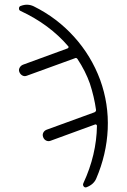

<svg xmlns="http://www.w3.org/2000/svg" viewBox="-20 -777 540 819"><path d="M267.6 -570.3Q270.5 -571.3 272 -574.2Q273.4 -577.1 271.5 -579.1Q191.4 -672.9 67.4 -730.5Q60.5 -733.4 61 -741.7Q61.5 -750 69.3 -752Q97.7 -762.7 124 -750Q222.7 -701.2 295.9 -620.1Q369.1 -539.1 407.2 -436.5Q444.3 -334 439.5 -226.1Q434.6 -118.2 390.6 -15.6Q379.9 9.8 349.6 21.5Q341.8 24.4 336.9 18.1Q332 11.7 335.9 3.9Q391.6 -116.2 393.6 -240.2Q393.6 -243.2 391.1 -245.1Q388.7 -247.1 385.7 -246.1L196.3 -176.8Q186.5 -172.9 177.2 -177.2Q168 -181.6 164.1 -191.9Q160.2 -202.1 164.6 -210.9Q168.9 -219.7 178.7 -223.6L382.8 -297.9Q390.6 -301.8 389.6 -308.6Q381.8 -364.3 363.3 -420.9Q344.7 -473.6 310.5 -525.4Q305.7 -532.2 298.8 -528.3L94.7 -454.1Q85 -450.2 76.2 -454.6Q67.4 -459 63 -468.8Q58.6 -478.5 63.5 -487.8Q68.4 -497.1 78.1 -501Z"/></svg>

Font: Rounded Mgen+ 2m light
Style: Regular
Weight: 200
Designer: [Source Han Sans]
Ryoko NISHIZUKA  (kana & ideographs); Paul D. Hunt (Latin, Greek & Cyrillic); Wenlong ZHANG  (bopomofo
Version: Version 1.059.20150602